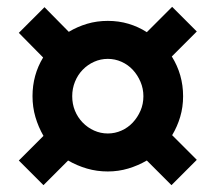

<svg xmlns="http://www.w3.org/2000/svg" viewBox="-20 -641 630 561"><path d="M409 -172Q383 -157 354.5 -148.5Q326 -140 295 -140Q263 -140 234 -148.5Q205 -157 179 -172L107 -100L35 -172L107 -244Q92 -270 83.5 -299Q75 -328 75 -360Q75 -422 106 -473L35 -545L110 -620L181 -548Q206 -563 234.5 -571.5Q263 -580 295 -580Q327 -580 355.5 -571.5Q384 -563 409 -547L483 -621L555 -549L482 -476Q515 -423 515 -360Q515 -328 506.5 -299.5Q498 -271 483 -246L555 -174L481 -100ZM295 -251Q316 -251 335 -259.5Q354 -268 368 -283Q382 -298 390.5 -317.5Q399 -337 399 -360Q399 -382 390.5 -402Q382 -422 368 -437Q354 -452 335 -460.5Q316 -469 295 -469Q274 -469 255 -460.5Q236 -452 221.5 -437Q207 -422 199 -402Q191 -382 191 -360Q191 -337 199 -317.5Q207 -298 221.5 -283Q236 -268 255 -259.5Q274 -251 295 -251Z"/></svg>

Font: Retni Sans
Style: Bold
Weight: 700
Designer: Vitaly Kuzmin
Foundry: ParaType Ltd.
Version: Version 1.00;March 2, 2019;FontCreator 11.5.0.2425 64-bit; t